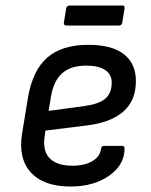

<svg xmlns="http://www.w3.org/2000/svg" viewBox="-20 -662 544 694"><path d="M219.2 -569.8Q214.8 -569.8 212.4 -572.8Q210 -575.7 210.9 -580.1L219.2 -631.8Q220.2 -636.2 223.4 -639.2Q226.6 -642.1 231 -642.1H421.9Q431.6 -642.1 430.2 -631.8L421.9 -580.1Q419.9 -569.8 410.2 -569.8ZM234.9 12.2Q138.2 12.2 91.6 -38.6Q44.9 -89.4 60.1 -181.2L81.1 -309.1Q97.7 -407.2 150.6 -453.6Q203.6 -500 299.8 -500Q383.8 -500 427.5 -466.3Q471.2 -432.6 471.2 -369.1Q471.2 -297.9 425.5 -258.5Q379.9 -219.2 296.9 -209L144 -189.9L141.1 -168Q133.8 -116.2 159.9 -89.6Q186 -63 242.2 -63Q284.7 -63 313.2 -79.3Q341.8 -95.7 345.2 -124Q346.7 -134.8 356 -134.8H420.9Q430.2 -134.8 430.2 -125Q430.2 -65.9 374.5 -26.9Q318.8 12.2 234.9 12.2ZM155.8 -261.2 286.1 -278.8Q338.4 -286.1 361.1 -305.9Q383.8 -325.7 383.8 -363.8Q383.8 -393.1 360.1 -408.9Q336.4 -424.8 292 -424.8Q234.9 -424.8 204.1 -396.7Q173.3 -368.7 164.1 -312Z"/></svg>

Font: Sofia Sans
Style: Italic
Weight: 400
Italic angle: -9°
Designer: Botio Nikoltchev, Ani Petrova
Foundry: lettersoup
Version: Version 4.100